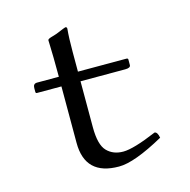

<svg xmlns="http://www.w3.org/2000/svg" viewBox="-98 -739 836 844"><g transform="rotate(-15 320.0 -317.0)"><path d="M88.9 -439.9H188Q188 -488.8 187.3 -527.3Q186.5 -565.9 185.8 -585Q185.1 -604 185.1 -606Q185.1 -610.4 191.2 -613.3Q197.3 -616.2 209.2 -619.4Q221.2 -622.6 227.1 -625Q269 -642.6 271.5 -642.6Q279.3 -642.6 278.8 -633.8Q274.9 -593.8 274.9 -528.8V-439.9H495.1Q502.9 -439.9 502.9 -434.1V-409.2Q502.9 -396 479 -396H274.9V-187Q274.9 -106.9 303 -77.9Q331.1 -48.8 377 -48.8Q423.8 -48.8 530.8 -94.2Q543.9 -93.3 548.8 -65.9Q411.6 10.3 341.8 9.8Q188 9.8 188 -139.2V-396H76.2Q71.3 -396 70.8 -401.9V-419.9Q70.8 -439.9 88.9 -439.9Z"/></g></svg>

Font: Linux Libertine Mono
Style: Mono
Weight: 400
Designer: Philipp H. Poll
Foundry: Philipp H. Poll
Version: Version 5.1.7 ; ttfautohint (v0.9)